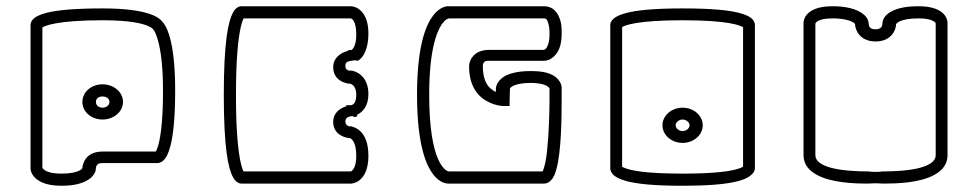

<svg xmlns="http://www.w3.org/2000/svg" viewBox="-20 -552 3138 616"><path d="M287.7 -225C287.7 -234.8 295.4 -242.5 308.9 -242.5C322.7 -242.5 331.2 -234.3 331.2 -225C331.2 -215.3 322.1 -206.5 308.9 -206.5C296 -206.5 287.7 -214.8 287.7 -225ZM244.3 -225C244.3 -192.6 273.7 -168.5 308.9 -168.5C343.7 -168.5 374.6 -192.3 374.6 -225C374.6 -257.7 343.7 -281.5 308.9 -281.5C273.7 -281.5 244.3 -257.4 244.3 -225ZM484.7 -76.8C482.4 -70.6 480.9 -67.3 479.8 -65.8H308.9C250.8 -65.8 244.9 -20.9 244.3 -13.3C243.9 -11.6 242.1 -8 233.2 -3.9C224 0.5 206.6 5 177.5 5C138.4 5 124.2 -4.5 119.3 -9.3C117.2 -11.4 116.3 -12.6 116 -13.2V-463.8C122.5 -468.4 159.3 -487 310 -487C395.4 -487 436.3 -476.7 454.1 -469.1C469 -462 468.1 -461.5 470 -459.1C473.1 -455.2 475.3 -456.5 483.2 -433.9C492.2 -408.2 503 -357 503 -261.2C503 -149.6 492.8 -98.2 484.7 -76.8ZM289.7 -20C291.8 -24.2 295.3 -28.8 308.9 -28.8H484.5C486.8 -28.8 496.1 -29.2 504.3 -37.1C512.5 -44.9 520.5 -58.8 527.2 -85.3C535.6 -118.6 542 -172.4 542 -261.6C542 -428.2 511.6 -471.9 500 -483.5C490.4 -495.6 454.7 -525 310 -525C216.6 -525 163.2 -519.2 131.1 -511.3C105.6 -505 91.9 -497.3 84.4 -488.4C79.6 -482.6 78 -476.5 78 -471.9V-11.2C78 -6.5 80.3 10.1 99.1 24C114 35.4 138.3 44 177.5 44C218.7 44 245.7 35.9 262.7 24.9C284.1 11.6 287.7 -4.9 287.7 -11.2V-11.4C287.7 -12.2 287.8 -16.3 289.7 -20Z M1091 -211C1072.5 -205.4 1049 -191.3 1049 -161.1C1049 -121.4 1084.4 -109.6 1103.2 -108.8C1106.4 -107.3 1123 -98.5 1123 -52.7C1123 -26.6 1117.3 -13.9 1112.9 -8.2C1108.6 -2.3 1106 -2 1105.4 -2C1105.3 -2 1105.3 -2 1105.3 -2L761.3 -2C759 -6.7 755.1 -16.5 751.2 -34.9C744.2 -69 737 -132.2 737 -247C737 -368.1 744.9 -431.7 752.3 -464.3C756.1 -481 759.6 -489.2 761.7 -493H1105C1106.5 -492.8 1110.5 -491.8 1114.7 -484.8C1118.7 -478.2 1123 -465.3 1123 -441.8C1123 -415.3 1117.3 -402.4 1112.9 -396.6C1110.4 -393.3 1108.4 -391.8 1107.1 -391.2C1105.9 -391.5 1104.7 -391.8 1103.2 -391.8C1099.2 -391.8 1096.1 -389.9 1094.2 -388.1C1072.7 -382.7 1049 -366.2 1049 -336.5C1049 -295.7 1085.3 -283.9 1104 -283.3C1105.6 -282.9 1108.8 -281.8 1112.1 -278.9C1116.9 -274.8 1123 -266.2 1123 -246.5C1123 -229.8 1118.3 -222.4 1114.6 -218.9C1110.4 -214.8 1106.9 -214.5 1105.8 -214.5C1105.6 -214.5 1105.5 -214.5 1105.5 -214.5H1091ZM1105.6 -397C1105.6 -397 1105.5 -397 1105.4 -397ZM1137.1 -130C1126.5 -140.6 1115.1 -144.1 1110.8 -145.5C1108.8 -146.1 1107 -146.7 1105 -147.3L1103.6 -146.2C1099 -146.5 1088 -149.1 1088 -162.9C1088 -176.3 1103.2 -179.2 1111.5 -179.6C1116.3 -175.5 1121.2 -175.5 1126 -179.6V-184.2C1142.8 -191.8 1162 -210.9 1162 -250.1C1162 -314.2 1114.2 -325.5 1106.5 -325.5H1098.8C1093.6 -327 1088 -330.8 1088 -340.9C1088 -346.6 1089.5 -349.6 1091.3 -351.3C1095.3 -355.1 1106 -357.1 1110.5 -357.3C1115.7 -358.9 1120.8 -358.9 1126 -357.3L1128 -357C1145.4 -366.1 1162 -395.1 1162 -444.4C1162 -487.7 1148.1 -510.4 1132.7 -521.7C1120.5 -531.1 1109 -532 1105.5 -532H754.5C745.6 -532 735.6 -526.4 727.7 -512.1C712.1 -484 698 -417.4 698 -247.4C698 -77.4 712.1 -11.2 727.7 16.7C735.6 31.4 745.7 37 754.5 37H1105.5C1109 37 1120.5 36.1 1132.7 26.7C1148.1 15.2 1162 -8.1 1162 -52.3C1162 -93.1 1150.5 -116.6 1137.1 -130Z M1398 -475C1404 -483 1409 -488 1413 -490C1416 -492 1420 -493 1421 -493H1726C1729 -493 1732 -492 1735 -488C1740 -479 1743 -462 1743 -450V-442C1743 -416 1737 -404 1733 -398C1729 -393 1726 -392 1725 -392H1550C1533 -392 1516 -388 1504 -378C1485 -362 1485 -341 1485 -339C1485 -272 1517 -239 1547 -225C1570 -213 1591 -212 1593 -212H1615V-225C1615 -239 1616 -252 1616 -267C1616 -269 1618 -272 1627 -277C1636 -281 1653 -286 1682 -286C1720 -286 1735 -277 1739 -273C1742 -270 1743 -269 1743 -268V-236C1743 -191 1741 -127 1736 -77C1734 -54 1731 -34 1727 -20C1725 -11 1722 -5 1721 -2H1419C1410 -4 1357 -29 1357 -248C1357 -388 1380 -449 1398 -475ZM1318 -248C1318 20 1400 37 1418 37H1726C1734 37 1742 33 1747 27C1756 19 1761 6 1765 -9C1781 -64 1782 -178 1782 -235V-271C1782 -276 1780 -288 1767 -301C1748 -319 1719 -324 1682 -324C1640 -324 1612 -316 1595 -305C1574 -290 1571 -273 1571 -268V-257C1566 -259 1560 -263 1554 -268C1541 -279 1529 -300 1529 -341C1529 -341 1529 -350 1535 -354C1537 -356 1540 -357 1550 -357H1726C1733 -357 1749 -360 1763 -377C1774 -390 1782 -411 1782 -444V-453C1782 -464 1781 -480 1775 -494C1768 -513 1753 -532 1726 -532H1418C1401 -532 1318 -516 1318 -248Z M2147.7 -150C2147.7 -159.3 2157.8 -168.5 2170 -168.5C2182.2 -168.5 2192.3 -159.3 2192.3 -150C2192.3 -140.7 2182.2 -131.5 2170 -131.5C2157.8 -131.5 2147.7 -140.7 2147.7 -150ZM2105.4 -150C2105.4 -118.7 2134.6 -93.5 2170 -93.5C2205.4 -93.5 2234.6 -118.7 2234.6 -150C2234.6 -181.3 2205.4 -206.5 2170 -206.5C2134.6 -206.5 2105.4 -181.3 2105.4 -150ZM1986.1 -12.4C1981.2 -14.4 1977.6 -15.7 1976 -16.6V-465C1984.6 -470.9 2024.4 -487 2170 -487C2318.7 -487 2355.7 -470 2364 -464.5V-17.4C2360.6 -15 2351.6 -10.4 2331.9 -6.3C2305 -0.3 2256.1 5 2170 5C2052.3 5 2005.4 -4.8 1986.1 -12.4ZM2392.3 7.3C2399.1 0.8 2402 -5.9 2402 -11.8V-471.9C2402 -476.6 2400.4 -482.7 2395.6 -488.5C2388.1 -497.4 2374.4 -505 2348.9 -511.3C2316.8 -519.2 2263.4 -525 2170 -525C2074.6 -525 2021.1 -518.7 1989.3 -510.4C1963.9 -503.7 1950.8 -495.8 1943.8 -487.1C1939.3 -481.6 1938 -475.9 1938 -471.9V-11.9C1938 -7.2 1939.5 -1.1 1944.3 4.8C1951.7 14.2 1965.5 22.5 1991 29.3C2023.1 37.8 2076.5 44 2170 44C2329.8 44 2374.6 25.1 2392.3 7.3Z M2596 -475.8C2596.4 -477.7 2597.8 -481.1 2604.9 -485C2612 -488.9 2625.8 -493 2651 -493C2692.8 -493 2712.3 -483.9 2720.2 -478.5C2722.1 -476.6 2722.8 -475.5 2723.1 -475C2723.6 -455.3 2739.2 -419 2789 -419C2838.5 -419 2854.4 -454.1 2854.9 -473.9C2855.5 -475.6 2857.7 -479.6 2867.4 -484C2877.6 -488.5 2896.5 -493 2927 -493C2961.7 -493 2974.9 -485.1 2979.6 -480.7C2981.9 -478 2982 -476.9 2982 -476.7V-53.9C2982 -36 2964.3 -22.9 2933.3 -14.1C2895.6 -3.6 2841.4 -2 2813.2 -2H2812.4C2804.5 -1 2796.7 -0.5 2789 -0.5C2781.3 -0.5 2773.5 -1 2765.6 -2H2764.8C2736.6 -2 2682.4 -3.6 2644.7 -14.1C2613.7 -22.9 2596 -36 2596 -53.9ZM2815.4 37C2853.9 37 2930.8 35.4 2978 8.9C3001.8 -4 3020 -24.3 3020 -53.7V-479C3020 -482 3019.3 -493.1 3009.9 -504.6C2998 -519.2 2973.8 -532 2927 -532C2885.9 -532 2848.9 -525.4 2826.6 -506.3C2811.1 -493.5 2811 -478 2811 -476C2811 -475.9 2811 -475.8 2811 -475.6C2811 -472.7 2810.2 -458 2789 -458C2776.1 -458 2772 -462.3 2769.7 -466.2C2767.6 -469.7 2767 -474.1 2767 -476C2767 -478.2 2766.6 -492.7 2751.4 -505.3C2729.3 -524.2 2692.3 -532 2651 -532C2604.2 -532 2580 -519.2 2568.1 -504.6C2558.7 -493.1 2558 -482 2558 -479V-53.7C2558 -24.6 2576.1 -4.4 2599.8 8.5C2646.7 34.9 2723.3 37 2762.6 37C2774.4 37 2780 36 2789 36C2799.3 36 2803.7 37 2815.4 37Z"/></svg>

Font: Platiipus Bold
Style: Bold
Weight: 400
Version: Version 001.000